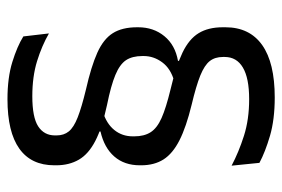

<svg xmlns="http://www.w3.org/2000/svg" viewBox="-141 -549 756 514"><g transform="rotate(-90 237.0 -292.0)"><path d="M276.5 -203.5Q310.5 -213 327.2 -235.8Q344 -258.5 344 -285.5V-288.5Q344 -316 332.8 -332.8Q321.5 -349.5 293.2 -361.2Q265 -373 213 -383.5Q152 -396.5 116.8 -414.8Q81.5 -433 66.5 -459Q51.5 -485 51.5 -519.5V-524.5Q51.5 -586.5 96 -618.2Q140.5 -650 228.5 -650Q286 -650 328 -637Q370 -624 396.5 -607.5L404.5 -539Q371.5 -558 330.2 -570.8Q289 -583.5 236.5 -583.5Q180 -583.5 155.8 -567.8Q131.5 -552 131.5 -523V-518.5Q131.5 -499 142.2 -485.8Q153 -472.5 179.8 -462Q206.5 -451.5 254 -440Q316 -426 352.8 -409.5Q389.5 -393 405.2 -368Q421 -343 421 -303V-300Q421 -259 397.2 -230Q373.5 -201 331 -193.5V-178.5ZM194.5 -394.5Q163 -385 146 -364Q129 -343 129 -314.5V-310.5Q129 -284 140 -266.8Q151 -249.5 178 -237.5Q205 -225.5 254.5 -213.5Q316.5 -199 353 -181.5Q389.5 -164 405.2 -138.2Q421 -112.5 421 -73.5V-66.5Q421 -2 373.5 31.8Q326 65.5 233 65.5Q174 65.5 130.5 52.8Q87 40 58 24.5L50.5 -50Q86.5 -31 130.2 -17Q174 -3 228.5 -3Q285 -3 313.2 -19.8Q341.5 -36.5 341.5 -68.5V-73Q341.5 -94.5 330.5 -108.5Q319.5 -122.5 291.8 -133.8Q264 -145 213.5 -157Q154 -171.5 118.5 -189.5Q83 -207.5 67.2 -232.2Q51.5 -257 51.5 -292V-295.5Q51.5 -337 75 -364Q98.5 -391 142 -401L141.5 -415Z"/></g></svg>

Font: Anek Tamil
Style: Regular
Weight: 400
Designer: Aadarsh Rajan (Tamil), Yesha Goshar (Latin)
Foundry: Ek Type
Version: Version 1.003